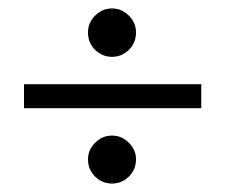

<svg xmlns="http://www.w3.org/2000/svg" viewBox="-20 -484 536 456"><path d="M189 -106Q189 -128 206 -145Q223 -162 246 -162Q269 -162 286 -145Q303 -128 303 -106Q303 -81 286 -64.5Q269 -48 246 -48Q223 -48 206 -64.5Q189 -81 189 -106ZM189 -407Q189 -430 206 -447Q223 -464 246 -464Q269 -464 286 -447Q303 -430 303 -407Q303 -382 286 -365.5Q269 -349 246 -349Q223 -349 206 -365.5Q189 -382 189 -407ZM458 -284V-227H37V-284Z"/></svg>

Font: Mukta Mahee
Style: Regular
Weight: 400
Designer: Shuchita Grover, Noopur Datye, Girish Dalvi, Yashodeep Gholap
Foundry: Ek Type
Version: Version 2.538;PS 1.000;hotconv 16.6.51;makeotf.lib2.5.65220;